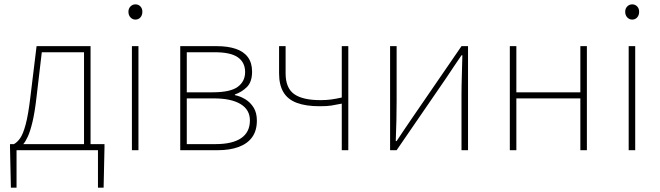

<svg xmlns="http://www.w3.org/2000/svg" viewBox="-20 -690 3034 882"><path d="M56 0V172H30L26 -12V-28H460V-12L456 172H430V0ZM366 -10V-450H172L148 -246Q140 -175 129.5 -131Q119 -87 108 -63Q97 -39 86.5 -27.5Q76 -16 68 -10L44 -28Q59 -36 72.5 -55Q86 -74 98 -118.5Q110 -163 120 -248L148 -478H396V-10Z M586 0V-478H616V0ZM602 -600Q589 -600 579.5 -610Q570 -620 570 -636Q570 -651 579.5 -660.5Q589 -670 602 -670Q616 -670 625 -660.5Q634 -651 634 -636Q634 -620 625 -610Q616 -600 602 -600Z M808 0V-478H976Q1027 -478 1063.5 -465.5Q1100 -453 1119 -427Q1138 -401 1138 -361Q1138 -314 1114.5 -290.5Q1091 -267 1059 -256V-253Q1084 -248 1107 -234Q1130 -220 1145 -196Q1160 -172 1160 -136Q1160 -90 1138.5 -60Q1117 -30 1076.5 -15Q1036 0 980 0ZM838 -266H957Q1038 -266 1072 -291Q1106 -316 1106 -359Q1106 -403 1073 -426.5Q1040 -450 967 -450H838ZM838 -28H970Q1048 -28 1088 -55.5Q1128 -83 1128 -137Q1128 -186 1085 -212Q1042 -238 962 -238H838Z M1550 0V-214Q1520 -208 1501.5 -205Q1483 -202 1448 -202Q1385 -202 1343.5 -217.5Q1302 -233 1282 -266.5Q1262 -300 1262 -353V-478H1292V-353Q1292 -286 1331 -258Q1370 -230 1452 -230Q1479 -230 1501 -233Q1523 -236 1550 -242V-478H1580V0Z M1772 0V-478H1802V-224Q1802 -184 1801 -137Q1800 -90 1798 -42H1802Q1817 -65 1837 -94.5Q1857 -124 1872 -146L2100 -478H2130V0H2100V-254Q2100 -294 2101.5 -341Q2103 -388 2104 -436H2100Q2085 -414 2065 -384.5Q2045 -355 2030 -332L1802 0Z M2322 0V-478H2352V-266H2646V-478H2676V0H2646V-238H2352V0Z M2868 0V-478H2898V0ZM2884 -600Q2871 -600 2861.5 -610Q2852 -620 2852 -636Q2852 -651 2861.5 -660.5Q2871 -670 2884 -670Q2898 -670 2907 -660.5Q2916 -651 2916 -636Q2916 -620 2907 -610Q2898 -600 2884 -600Z"/></svg>

Font: Source Sans Variable
Style: Regular
Weight: 200
Designer: Paul D. Hunt
Foundry: Adobe Systems Incorporated
Version: Version 3.006;hotconv 1.0.111;makeotfexe 2.5.65597